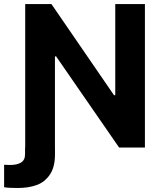

<svg xmlns="http://www.w3.org/2000/svg" viewBox="-48 -727 793 946"><path d="M222.9 0V33.6Q222.9 96.7 197.5 133.6Q172.1 170.6 132.2 184.9Q92.3 199.2 40.5 199.2Q23.3 199.2 3.8 198.5Q-15.7 197.8 -27.7 195.4V84.9Q-22.8 84.9 -17 85.1Q-11.3 85.3 -6.4 85.8H2.4Q35.8 85.8 55.6 73.8Q75.4 61.8 75.4 33.1V0ZM666 0H538.9L228.5 -449.1H222.7V0H76.2V-707H205.4L513.6 -258.1H519.9V-707H666Z"/></svg>

Font: Pretendard JP Variable
Style: Regular
Weight: 400
Designer: Base glyphs from Inter by Rasmus Andersson; Hangul glyphs from Noto Sans CJK(Source Han Sans) by Jang Soo-young and Kang
Foundry: Kil Hyung-jin
Version: Version 1.307;Glyphs 3.2 (3192)